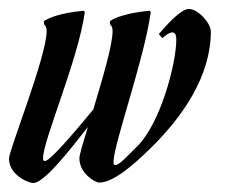

<svg xmlns="http://www.w3.org/2000/svg" viewBox="-75 -400 518 428"><path d="M146 7C179 7 225 -35 259 -68C333 -140 395 -231 395 -330C395 -348 367 -380 346 -380C328 -380 297 -345 279 -324L287 -315C297 -324 318 -340 318 -312C318 -257 282 -125 232 -75C210 -53 191 -32 182 -32C179 -32 178 -34 178 -39C178 -78 247 -269 261 -373L259 -376C259 -376 199 -372 170 -353V-346C170 -346 176 -342 176 -331C176 -299 153 -223 133 -156C112 -131 39 -41 25 -41C22 -41 21 -43 21 -48C21 -87 100 -269 114 -373L112 -376C112 -376 52 -372 23 -353V-346C23 -346 29 -342 29 -331C29 -274 -55 -66 -55 -46C-54 -8 -10 8 -1 8C23 8 78 -62 121 -117C110 -81 101 -52 102 -46C103 -12 138 7 146 7Z"/></svg>

Font: Romanesco
Style: Regular
Weight: 400
Designer: Astigmatic (AOETI)
Foundry: Astigmatic (AOETI)
Version: Version 1.000